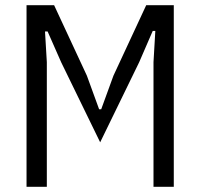

<svg xmlns="http://www.w3.org/2000/svg" viewBox="-20 -718 770 738"><path d="M82 0V-698H188L314 -427L361 -298H369L416 -427L542 -698H648V0H570V-479L577 -599H567L515 -479L365 -171L215 -479L163 -597H153L160 -479V0Z"/></svg>

Font: IBM Plex Sans Condensed
Style: Regular
Weight: 400
Width: 3
Designer: Mike Abbink, Paul van der Laan, Pieter van Rosmalen
Foundry: Bold Monday
Version: Version 3.201